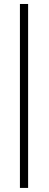

<svg xmlns="http://www.w3.org/2000/svg" viewBox="-20 -714 240 950"><path d="M119.1 -694.3V215.8H78.6V-694.3Z"/></svg>

Font: Jameel Khushkhati
Style: Regular
Weight: 400
Version: Version 3.5